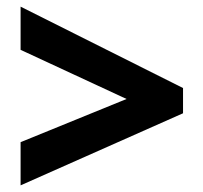

<svg xmlns="http://www.w3.org/2000/svg" viewBox="-20 -651 612 578"><path d="M42 -223 361 -353 42 -501V-631L531 -386V-310L42 -93Z"/></svg>

Font: Noto Sans Sinhala UI ExtraBold
Style: Regular
Weight: 800
Designer: Jelle Bosma - Monotype Design Team
Foundry: Monotype Imaging Inc.
Version: Version 2.006; ttfautohint (v1.8.4.7-5d5b)